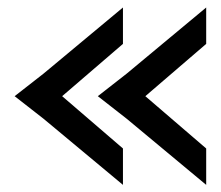

<svg xmlns="http://www.w3.org/2000/svg" viewBox="-20 -516 604 525"><path d="M98.8 -209V-314.5L316.2 -495.5V-396ZM98.8 -191.5 20 -253 98.8 -314.5ZM316.2 -10.5 98.8 -191.5V-297L316.2 -110ZM326.2 -209V-314.5L543.8 -495.5V-396ZM326.2 -191.5 247.5 -253 326.2 -314.5ZM543.8 -10.5 326.2 -191.5V-297L543.8 -110Z"/></svg>

Font: Akshar Light
Style: Regular
Weight: 300
Designer: Tall Chai
Foundry: Tall Chai
Version: Version 1.100